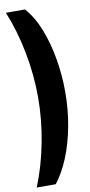

<svg xmlns="http://www.w3.org/2000/svg" viewBox="-108 -841 508 1082"><g transform="rotate(-10 146.0 -300.0)"><path d="M262 -305Q262 -396 246.5 -489Q231 -582 199.5 -663.5Q168 -745 119 -800H10Q56 -688 81 -558Q106 -428 106 -300Q106 -173 81 -43Q56 87 10 200H119Q162 145 194 67Q226 -11 244 -106Q262 -201 262 -305Z"/></g></svg>

Font: Big Shoulders Text Black
Style: Regular
Weight: 900
Designer: Patric King
Foundry: XO Type Co
Version: Version 1.000; ttfautohint (v1.8.2)